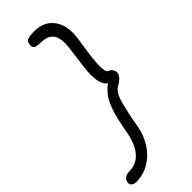

<svg xmlns="http://www.w3.org/2000/svg" viewBox="-316 -804 1019 1019"><g transform="rotate(-45 193.0 -294.5)"><path d="M-13 153Q-13 137 0 125.5Q13 114 33 114Q144 114 173 -43Q187 -123 202 -170.5Q217 -218 236.5 -246.5Q256 -275 286 -297Q253 -319 253 -392Q253 -416 257 -450.5Q261 -485 266 -517Q276 -587 276 -605Q276 -657 254 -679.5Q232 -702 183 -702Q162 -702 149.5 -707.5Q137 -713 137 -729Q137 -756 154 -762.5Q171 -769 206 -769Q270 -769 307 -728Q344 -687 344 -620Q344 -591 333 -525Q319 -439 319 -394Q319 -346 334 -341Q347 -337 354 -326.5Q361 -316 361 -304Q361 -290 349 -275.5Q337 -261 317 -251Q286 -236 270 -182Q254 -128 235 -22Q225 33 196 79Q167 125 122 152.5Q77 180 23 180Q6 180 -3.5 172.5Q-13 165 -13 153Z"/></g></svg>

Font: Mali
Style: Italic
Weight: 400
Italic angle: -10°
Version: Version 1.000; ttfautohint (v1.6)